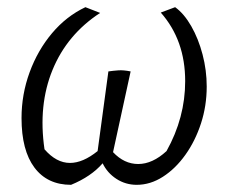

<svg xmlns="http://www.w3.org/2000/svg" viewBox="-20 -506 641 535"><path d="M178 9Q112 9 76 -39Q40 -87 40 -177Q40 -243 62.5 -304.5Q85 -366 125 -413.5Q165 -461 218 -486L259 -470Q167 -410 126.5 -311.5Q86 -213 104 -90Q137 -52 175 -52Q211 -52 252 -85L282 -307Q296 -309 310 -310Q324 -311 344 -307L295 -82Q326 -49 365 -49Q405 -49 444 -85Q496 -178 496 -280Q496 -394 428 -471L468 -486Q493 -468 513 -433Q533 -398 544.5 -354Q556 -310 556 -265Q556 -211 540 -162Q524 -113 496.5 -74.5Q469 -36 434 -13.5Q399 9 361 9Q330 9 304.5 -7.5Q279 -24 266 -51Q234 -14 178 9Z"/></svg>

Font: Piazzolla Light
Style: Italic
Weight: 300
Italic angle: -11.3°
Designer: Juan Pablo del Peral
Foundry: Huerta Tipografica
Version: Version 1.330